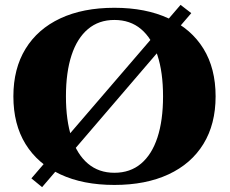

<svg xmlns="http://www.w3.org/2000/svg" viewBox="-20 -746 945 789"><path d="M450 -714Q579 -714 672.5 -670.5Q766 -627 816 -546Q866 -465 866 -350Q866 -236 816 -154.5Q766 -73 672.5 -29.5Q579 14 450 14Q321 14 228 -29.5Q135 -73 85 -154Q35 -235 35 -350Q35 -464 85 -545.5Q135 -627 228 -670.5Q321 -714 450 -714ZM450 -36Q515 -36 559.5 -73.5Q604 -111 627 -181Q650 -251 650 -350Q650 -449 627 -519Q604 -589 559.5 -626.5Q515 -664 450 -664Q386 -664 341.5 -626.5Q297 -589 274 -519Q251 -449 251 -350Q251 -251 274 -181Q297 -111 341.5 -73.5Q386 -36 450 -36ZM722 -726 766 -692 153 23 109 -13Z"/></svg>

Font: Cinzel Black
Style: Regular
Weight: 900
Designer: Natanael Gama
Version: Version 2.000